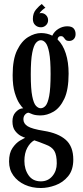

<svg xmlns="http://www.w3.org/2000/svg" viewBox="-20 -695 415 964"><path d="M185 249Q140.5 249 104.5 232.5Q68.5 216 47 186.2Q25.5 156.5 25.5 116Q25.5 73 42.8 48Q60 23 79.8 11.2Q99.5 -0.5 106.5 -3.5Q101 -4.5 85.5 -12.2Q70 -20 56.2 -37.5Q42.5 -55 42.5 -85.5Q42.5 -114 57.5 -130.5Q72.5 -147 87 -150Q93.5 -151.5 96.5 -151.5Q90.5 -156 77.8 -174.8Q65 -193.5 54.2 -228.8Q43.5 -264 43.5 -318Q43.5 -397 66 -443Q88.5 -489 121.5 -509Q154.5 -529 186 -529Q217 -529 242.5 -516Q253 -538 274 -550.5Q295 -563 317 -563Q340.5 -563 350 -552Q359.5 -541 359.5 -524Q359.5 -508 350.5 -498.8Q341.5 -489.5 327.5 -489.5Q314.5 -489.5 309 -495.5Q303.5 -501.5 299.2 -507.5Q295 -513.5 285.5 -513.5Q271 -513.5 269 -497Q296 -471 310.2 -427Q324.5 -383 324.5 -325.5Q324.5 -244.5 302.8 -198.8Q281 -153 248.5 -134.2Q216 -115.5 184 -115.5Q158.5 -115.5 143.5 -121.2Q128.5 -127 125.5 -128.5Q123.5 -129 123 -129Q114.5 -129 106 -120Q97.5 -111 97.5 -96Q97.5 -74.5 119 -61Q140.5 -47.5 200.5 -38Q272.5 -26.5 310.2 7Q348 40.5 348 106Q348 158.5 322 190Q296 221.5 258.2 235.2Q220.5 249 185 249ZM184 -151.5Q197.5 -151.5 208.8 -164Q220 -176.5 227 -213.2Q234 -250 234 -323.5Q234 -394 227 -430.5Q220 -467 209 -480Q198 -493 185 -493Q172 -493 160.5 -479.8Q149 -466.5 141.8 -429.8Q134.5 -393 134.5 -321Q134.5 -248.5 141.8 -212.2Q149 -176 160.5 -163.8Q172 -151.5 184 -151.5ZM185 215.5Q221 215.5 243 189.2Q265 163 265 125.5Q265 83.5 252.8 62.8Q240.5 42 208.5 30.5Q193.5 24 176.5 18Q159.5 12 152 9.5Q131.5 20.5 117 47.2Q102.5 74 102.5 113Q102.5 155 123.5 185.2Q144.5 215.5 185 215.5ZM189.5 -675 208 -656Q203 -654 191.8 -644Q180.5 -634 178.5 -627Q181 -629.5 186 -629.5Q201 -629.5 211.2 -619Q221.5 -608.5 221.5 -593.5Q221.5 -578.5 210.8 -568.2Q200 -558 185.5 -558Q168.5 -558 156.8 -569Q145 -580 145 -600Q145 -629 161 -647.5Q177 -666 189.5 -675Z"/></svg>

Font: Imbue 10pt Medium
Style: Regular
Weight: 500
Designer: Tyler Finck
Foundry: Etcetera Type Company
Version: Version 1.102; ttfautohint (v1.8.3)